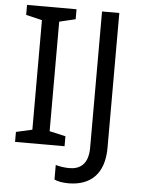

<svg xmlns="http://www.w3.org/2000/svg" viewBox="-60 -761 732 997"><g transform="rotate(5 306.0 -262.0)"><path d="M298 0V-52L214 -71V-642L298 -662V-714H40V-662L124 -642V-71L40 -52V0ZM335 190C447 190 521 127 521 -11V-714H431V-4C431 87 383 111 333 111C306 111 282 107 261 101V177C279 185 303 190 335 190Z"/></g></svg>

Font: Noto Sans Runic
Style: Regular
Weight: 400
Designer: Monotype Design Team
Foundry: Monotype Imaging Inc.
Version: Version 2.002